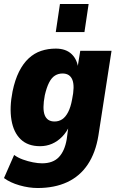

<svg xmlns="http://www.w3.org/2000/svg" viewBox="-26 -753 589 964"><path d="M163 191Q119 191 72 177.5Q25 164 -6 141L45 25Q64 39 89 48Q114 57 139.5 62Q165 67 185 67Q240 67 269.5 36Q299 5 309 -54L318 -122H323Q309 -90 286 -66.5Q263 -43 235 -31Q207 -19 175 -19Q114 -19 78 -53.5Q42 -88 31.5 -150.5Q21 -213 37 -294Q49 -352 69.5 -393Q90 -434 118 -460Q146 -486 180.5 -497.5Q215 -509 254 -509Q305 -509 334 -481Q363 -453 367 -406H362L377 -498H534L468 -72Q454 14 414.5 73Q375 132 311.5 161.5Q248 191 163 191ZM248 -143Q269 -143 286 -154Q303 -165 316 -190Q329 -215 336 -254Q350 -320 337.5 -352Q325 -384 288 -384Q267 -384 250 -373.5Q233 -363 220.5 -338.5Q208 -314 199 -275Q186 -207 198.5 -175Q211 -143 248 -143ZM254 -592 275 -733H419L398 -592Z"/></svg>

Font: Nunito Sans 10pt Condensed Black
Style: Italic
Weight: 900
Width: 3
Italic angle: -9°
Designer: Vernon Adams
Foundry: Vernon Adams
Version: Version 3.101;gftools[0.9.27]